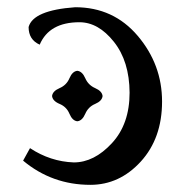

<svg xmlns="http://www.w3.org/2000/svg" viewBox="-20 -500 519 531"><path d="M230 11.2Q124 11.2 43.9 -55.7L63 -90.3Q119.1 -53.2 184.1 -50.8Q240.2 -50.8 289.3 -103.8Q338.4 -156.7 338.4 -243.7Q337.9 -330.6 294.9 -384.5Q252 -438.5 199.7 -438.5Q116.2 -438.5 89.8 -376.5Q59.1 -390.1 59.1 -425.3Q71.8 -471.7 188 -480Q293.9 -480 361.1 -400.6Q428.2 -321.3 428.2 -219.2Q428.2 -117.7 369.4 -53.2Q310.5 11.2 230 11.2ZM193.8 -164.6Q180.2 -166 172.1 -185.3Q164.1 -204.6 144.8 -212.6Q125.5 -220.7 124 -234.4Q125.5 -248 144.8 -256.3Q164.1 -264.6 172.1 -283.7Q180.2 -302.7 193.8 -304.2Q207.5 -302.7 215.8 -283.7Q224.1 -264.6 243.2 -256.3Q262.2 -248 263.7 -234.4Q262.2 -220.7 243.2 -212.6Q224.1 -204.6 215.8 -185.3Q207.5 -166 193.8 -164.6Z"/></svg>

Font: Kelvinch
Style: Regular
Weight: 400
Designer: Paul James MIller
Foundry: High-Logic / Made with FontCreator
Version: Version 3.30 September 23, 2016